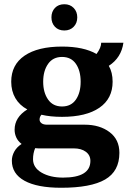

<svg xmlns="http://www.w3.org/2000/svg" viewBox="-20 -727 610 907"><path d="M223 -645Q223 -672 239.5 -689.5Q256 -707 284 -707Q311 -707 328 -689.5Q345 -672 345 -645Q345 -618 328 -600.5Q311 -583 284 -583Q256 -583 239.5 -600.5Q223 -618 223 -645ZM544 -5Q544 82 476.5 121Q409 160 269 160Q156 160 96 127Q36 94 36 32Q36 10 47.5 -11Q59 -32 82 -47Q65 -60 57 -77.5Q49 -95 49 -114Q49 -173 109 -210Q72 -230 52.5 -263.5Q33 -297 33 -341Q33 -421 96 -464Q159 -507 273 -507Q375 -507 436 -472Q458 -502 458 -525H563Q553 -454 494 -416Q512 -385 512 -341Q512 -261 449.5 -218Q387 -175 273 -175Q217 -175 176 -185Q167 -176 167 -162Q167 -152 176 -145Q185 -138 202 -138H380Q451 -138 497.5 -103Q544 -68 544 -5ZM184 -341Q184 -290 207 -257Q230 -224 273 -224Q316 -224 338.5 -256.5Q361 -289 361 -341Q361 -393 338.5 -425.5Q316 -458 273 -458Q230 -458 207 -425Q184 -392 184 -341ZM407 33Q407 6 385.5 -10Q364 -26 329 -26H162Q151 -26 146 -27Q136 -3 136 25Q136 65 176.5 88.5Q217 112 278 112Q407 112 407 33Z"/></svg>

Font: Trirong
Style: Bold
Weight: 700
Designer: Katatrad Team
Foundry: CadsonDemak
Version: Version 1.001